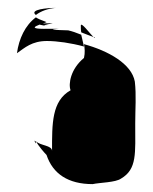

<svg xmlns="http://www.w3.org/2000/svg" viewBox="-20 -657 388 487"><path d="M23 -522C28 -559 44 -593 71 -613C75 -610 84 -606 98 -601C98 -599 27 -582 104 -584H129C137 -584 77 -582 153 -580C162 -578 174 -574 186 -569C188 -559 191 -549 193 -539C160 -548 125 -553 99 -553C61 -553 43 -536 23 -522ZM71 -293C69 -296 67 -299 67 -303C67 -300 69 -297 71 -299ZM71 -299C78 -286 93 -269 98 -264C114 -216 153 -190 215 -190C233 -194 273 -194 287 -204C328 -228 323 -268 323 -344C323 -381 326 -415 322 -450C314 -495 255 -528 193 -545C195 -535 196 -523 193 -510C159 -482 153 -444 159 -428C111 -401 112 -343 112 -274C112 -289 82 -287 71 -299ZM71 -619C84 -629 101 -635 121 -637C101 -637 53 -633 71 -619ZM101 -591C99 -591 96 -592 93 -592C94 -592 96 -591 101 -591ZM93 -592C79 -594 64 -598 113 -598C117 -598 89 -594 93 -592ZM185 -592C185 -586 185 -580 186 -575C197 -571 208 -566 217 -563C208 -572 185 -603 185 -592ZM217 -563C218 -563 220 -562 221 -562C221 -560 219 -561 217 -563Z"/></svg>

Font: Alpina
Style: Regular
Weight: 400
Version: Version 0.9